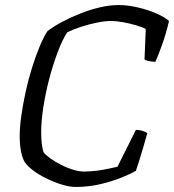

<svg xmlns="http://www.w3.org/2000/svg" viewBox="-20 -740 689 760"><path d="M279 0Q255 0 224.5 -9.5Q194 -19 164 -33.5Q134 -48 111 -65.5Q88 -83 78 -98Q68 -115 63 -141.5Q58 -168 58 -202Q58 -237 64.5 -282.5Q71 -328 81.5 -376.5Q92 -425 106.5 -471Q121 -517 136.5 -555Q152 -593 168 -617Q193 -636 227 -654Q261 -672 299 -687Q337 -702 376 -711Q415 -720 450 -720Q485 -720 524 -711Q563 -702 597 -687.5Q631 -673 649 -657Q638 -609 622 -564Q606 -519 595 -495Q580 -496 568 -498.5Q556 -501 552 -505L557 -625Q545 -632 520 -639.5Q495 -647 467.5 -652Q440 -657 420 -657Q396 -657 364 -650.5Q332 -644 301 -634Q270 -624 246 -612Q227 -583 208.5 -534Q190 -485 175 -428Q160 -371 151.5 -315.5Q143 -260 143 -216Q143 -190 145.5 -170.5Q148 -151 152 -138Q160 -127 178 -114Q196 -101 220 -88.5Q244 -76 268.5 -68.5Q293 -61 312 -61Q335 -61 360.5 -64Q386 -67 408.5 -72Q431 -77 445 -80L518 -226Q531 -226 544 -222Q557 -218 563 -213Q557 -190 548.5 -161.5Q540 -133 532 -107Q524 -81 518 -64Q496 -51 459.5 -36.5Q423 -22 377 -11Q331 0 279 0Z"/></svg>

Font: Texturina Medium 12pt ExtraLight
Style: Italic
Weight: 250
Italic angle: -11°
Version: Version 1.002